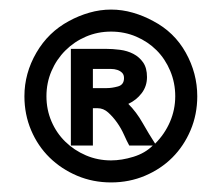

<svg xmlns="http://www.w3.org/2000/svg" viewBox="-20 -719 468 401"><path d="M212 -699Q235 -699 257.5 -692.5Q280 -686 300 -675Q344 -652 368 -609Q392 -566 392 -518Q392 -480 378 -447Q364 -414 340 -390Q316 -366 283 -352Q250 -338 212 -338Q174 -338 141 -352Q108 -366 83.5 -390Q59 -414 45 -447Q31 -480 31 -518Q31 -566 56 -609Q81 -652 124 -675Q144 -686 166.5 -692.5Q189 -699 212 -699ZM212 -653Q184 -653 159.5 -642.5Q135 -632 116.5 -613.5Q98 -595 87.5 -570.5Q77 -546 77 -518Q77 -490 87.5 -465.5Q98 -441 116.5 -423Q135 -405 159.5 -394.5Q184 -384 212 -384Q234 -384 258.5 -391.5Q283 -399 299 -415H250Q245 -424 239 -437.5Q233 -451 224.5 -463Q216 -475 206 -484Q196 -493 184 -493H174V-415H128V-617H200Q215 -617 230.5 -615Q246 -613 258.5 -606.5Q271 -600 279 -588.5Q287 -577 287 -558Q287 -539 276 -524.5Q265 -510 248 -502Q265 -485 278 -462Q291 -439 304 -419Q324 -439 335 -464.5Q346 -490 346 -518Q346 -546 335.5 -571Q325 -596 307 -614Q289 -632 264.5 -642.5Q240 -653 212 -653ZM174 -535H203Q214 -535 226.5 -538.5Q239 -542 239 -556Q239 -563 235 -567Q231 -571 225 -573Q219 -575 212 -575Q205 -575 200 -575H174Z"/></svg>

Font: Aurach Bi
Style: Regular
Weight: 400
Designer: Peter Wiegel
Foundry: Peter Wiegel
Version: Version 1.002